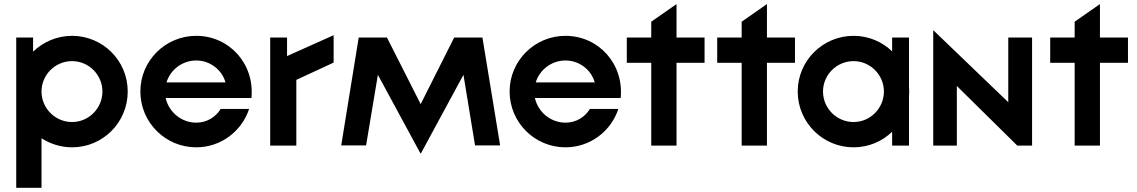

<svg xmlns="http://www.w3.org/2000/svg" viewBox="-20 -691 5395 911"><path d="M322 8C468 8 586 -110 586 -257C586 -403 468 -521 322 -521C250 -521 185 -492 137 -446V-513H57V200H177V-35C219 -8 269 8 322 8ZM322 -112C242 -112 177 -177 177 -257C177 -336 242 -401 322 -401C401 -401 466 -336 466 -257C466 -177 401 -112 322 -112Z M911 8C1028 8 1127 -68 1162 -174H1027C1003 -135 961 -109 911 -109C841 -109 781 -159 766 -226H1173C1189 -388 1068 -521 911 -521C765 -521 646 -403 646 -257C646 -110 765 8 911 8ZM770 -300C788 -360 845 -404 911 -404C977 -404 1033 -360 1050 -300Z M1262 0H1386V-312L1563 -394V-524L1342 -425V-513H1262Z M1975 37H1977L2179 -336L2234 -1H2353L2269 -513H2135L1976 -197L1816 -513H1682L1599 -1H1717L1773 -336Z M2663 8C2780 8 2879 -68 2914 -174H2779C2755 -135 2713 -109 2663 -109C2593 -109 2533 -159 2518 -226H2925C2941 -388 2820 -521 2663 -521C2517 -521 2398 -403 2398 -257C2398 -110 2517 8 2663 8ZM2522 -300C2540 -360 2597 -404 2663 -404C2729 -404 2785 -360 2802 -300Z M3070 0H3190V-393H3323V-513H3190V-670L3189 -671L3070 -588V-513H2954V-393H3070Z M3499 0H3619V-393H3752V-513H3619V-670L3618 -671L3499 -588V-513H3383V-393H3499Z M4030 8C4101 8 4166 -20 4213 -66V0H4293V-234L4294 -257L4293 -280V-513H4213V-447C4166 -493 4101 -521 4030 -521C3884 -521 3765 -403 3765 -257C3765 -110 3884 8 4030 8ZM4030 -112C3950 -112 3885 -177 3885 -257C3885 -336 3950 -401 4030 -401C4109 -401 4174 -336 4174 -257C4174 -177 4109 -112 4030 -112Z M4408 0H4520V-283L4807 0H4877V-513H4764V-206L4410 -546H4408Z M5079 0H5199V-393H5332V-513H5199V-670L5198 -671L5079 -588V-513H4963V-393H5079Z"/></svg>

Font: Lineal
Style: Bold
Weight: 700
Designer: Created by Frank Adebiaye with contributions from Anton Moglia & Ariel Martín Pérez
Created by Frank ADEBIAYE with FontF
Foundry: Velvetyne Type Foundry
Version: Version 2.000;Glyphs 3.2 (3227)